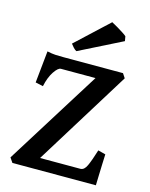

<svg xmlns="http://www.w3.org/2000/svg" viewBox="-127 -943 799 1024"><g transform="rotate(15 272.5 -431.5)"><path d="M43 0 25.4 -25.9 354 -551.8H163.1Q147.5 -551.8 126.2 -520Q105 -488.3 94.2 -437.5L51.8 -446.8L69.8 -623Q96.7 -617.2 115.5 -616.2Q134.3 -615.2 162.6 -615.2H488.8L504.9 -590.8L178.7 -63.5H401.4Q422.4 -63.5 436 -93.3Q449.7 -123 468.3 -183.1L509.8 -172.4Q508.8 -151.4 507.6 -117.9Q506.3 -84.5 505.4 -51.8Q504.4 -19 503.9 0ZM218.3 -664.1Q210 -668 200.9 -677.7Q191.9 -687.5 185.1 -696.8L363.3 -862.8Q378.4 -855 396.7 -844Q415 -833 430.2 -823.2Q445.3 -813.5 450.2 -808.1L454.6 -782.7Z"/></g></svg>

Font: David Libre
Style: Bold
Weight: 700
Designer: Ismar David, J. Victor Gaultney, Annie Olsen and Meir Sadan
Foundry: Monotype Imaging Inc. & SIL International
Version: Version 1.100; ttfautohint (v1.8.4.7-5d5b)